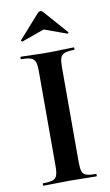

<svg xmlns="http://www.w3.org/2000/svg" viewBox="-92 -870 526 916"><g transform="rotate(-10 171.0 -411.5)"><path d="M227 -81Q227 -52 232 -37Q237 -22 252 -17Q267 -12 298 -12Q301 -12 301 -6Q301 0 298 0Q272 0 240 -1Q208 -2 170 -2Q134 -2 101 -1Q68 0 42 0Q40 0 40 -6Q40 -12 42 -12Q73 -12 88.5 -17Q104 -22 109.5 -37Q115 -52 115 -81V-544Q115 -573 109.5 -587.5Q104 -602 88.5 -607.5Q73 -613 42 -613Q40 -613 40 -619Q40 -625 42 -625Q68 -625 101 -623.5Q134 -622 170 -622Q208 -622 240.5 -623.5Q273 -625 298 -625Q301 -625 301 -619Q301 -613 298 -613Q268 -613 252.5 -607Q237 -601 232 -586Q227 -571 227 -542ZM57 -702 160 -818Q165 -823 172 -823Q179 -823 183 -818L285 -702Q288 -701 285 -697.5Q282 -694 280 -695L172 -734L63 -695Q62 -694 58.5 -697.5Q55 -701 57 -702Z"/></g></svg>

Font: Cormorant Garamond Light
Style: Bold
Weight: 700
Version: Version 4.001